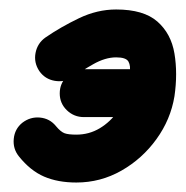

<svg xmlns="http://www.w3.org/2000/svg" viewBox="-20 -335 392 405"><path d="M157 -88Q136 -88 121 -102.5Q106 -117 106 -138Q106 -159 121 -174Q136 -189 157 -189Q192 -189 226.5 -189Q261 -189 296 -189Q296 -189 296 -189Q296 -189 296 -189Q317 -189 331.5 -174Q346 -159 346 -138Q346 -117 331.5 -102.5Q317 -88 296 -88Q261 -88 226.5 -88Q192 -88 157 -88Q157 -88 157 -88Q157 -88 157 -88ZM133 -172Q116 -161 95.5 -164.5Q75 -168 63 -185Q51 -203 55 -223.5Q59 -244 76 -256Q108 -278 146.5 -296.5Q185 -315 225 -315Q283 -315 312 -289.5Q341 -264 348 -222Q355 -180 348 -132Q340 -83 310 -41.5Q280 0 236 25Q192 50 141 50Q102 50 73 37.5Q44 25 20 -5Q7 -21 9 -42Q11 -63 27 -76Q44 -89 64.5 -87Q85 -85 98 -69Q108 -57 116 -54Q124 -51 141 -51Q168 -51 190.5 -64.5Q213 -78 228.5 -100.5Q244 -123 248 -148Q251 -166 253.5 -181Q256 -196 251 -205Q246 -214 225 -214Q202 -214 176.5 -199.5Q151 -185 133 -172Q133 -172 133 -172Q133 -172 133 -172Z"/></svg>

Font: FRB American Cursive Ultra
Style: Bold Italic
Weight: 1000
Italic angle: -25°
Version: Version 2.0;Modular Font Editor K font №1